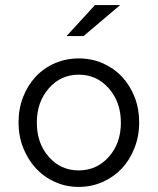

<svg xmlns="http://www.w3.org/2000/svg" viewBox="-20 -726 621 756"><path d="M53 0ZM53 -244Q53 -298 71 -344Q89 -390 120.5 -424Q152 -458 196 -477Q240 -496 290 -496Q341 -496 384.5 -477Q428 -458 460 -424Q492 -390 510 -344Q528 -298 528 -244Q528 -190 509.5 -143Q491 -96 459.5 -62.5Q428 -29 384 -9.5Q340 10 290 10Q240 10 196.5 -9.5Q153 -29 121.5 -63Q90 -97 71.5 -143.5Q53 -190 53 -244ZM290 -55Q361 -55 408.5 -108.5Q456 -162 456 -243Q456 -324 408.5 -378Q361 -432 290 -432Q219 -432 172 -378Q125 -324 125 -243Q125 -162 172 -108.5Q219 -55 290 -55ZM354 -706H453L309 -584H242Z"/></svg>

Font: Red Hat Text
Style: Regular
Weight: 400
Designer: Pentagram / MCKL
Foundry: Pentagram / MCKL
Version: Version 1.005; Red Hat Text